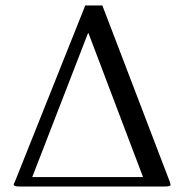

<svg xmlns="http://www.w3.org/2000/svg" viewBox="-20 -678 676 698"><path d="M299.8 -557.1 97.2 -34.2H500L301.8 -557.1ZM29.8 -6.8Q29.8 -8.3 30.3 -9.3Q30.8 -10.3 32.2 -13.2Q33.7 -16.1 35.2 -20L290 -658.2H352.1L596.2 -20Q600.1 -8.3 600.1 -5.9Q600.1 0 579.1 0H50.8Q29.8 0 29.8 -6.8Z"/></svg>

Font: Common Serif
Style: Regular
Weight: 400
Designer: Philipp H. Poll, Khaled Hosny
Foundry: Stefan Peev, Context Ltd.
Version: Version 1.026